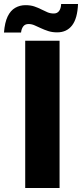

<svg xmlns="http://www.w3.org/2000/svg" viewBox="-68 -947 413 967"><path d="M59 0V-742H232V0ZM-48 -783Q-44 -834 -29.5 -864Q-15 -894 8.5 -907.5Q32 -921 60 -921Q86 -921 105 -914.5Q124 -908 140.5 -899.5Q157 -891 171.5 -885Q186 -879 203 -879Q220 -879 229.5 -891.5Q239 -904 240 -927H325Q322 -854 295 -819Q268 -784 220 -784Q195 -784 175 -790.5Q155 -797 138 -805Q121 -813 106 -819.5Q91 -826 76 -826Q58 -826 49 -814Q40 -802 38 -783Z"/></svg>

Font: Exo Thin ExtraBold
Style: Regular
Weight: 800
Version: Version 2.000